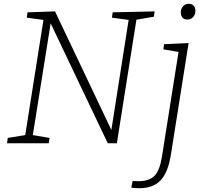

<svg xmlns="http://www.w3.org/2000/svg" viewBox="-20 -755 1072 1012"><path d="M574 -690 795 -695 791 -667 699 -651 596 0H548L247 -632L153 -43L241 -28L237 0H17L21 -28L113 -43L209 -650L121 -662L125 -690L270 -695L567 -70L658 -650L570 -662ZM845 -522 974 -528 881 59Q866 154 826.5 195.5Q787 237 714 237Q693 237 672 234L679 199Q690 200 709 200Q768 200 795.5 170.5Q823 141 834 68L921 -481L841 -495ZM933 -689Q933 -709 945 -722Q957 -735 976 -735Q991 -735 1000.5 -725Q1010 -715 1010 -698Q1010 -678 998 -665Q986 -652 967 -652Q951 -652 942 -662Q933 -672 933 -689Z"/></svg>

Font: Bitter Pro Light
Style: Italic
Weight: 300
Italic angle: -9°
Designer: Sol Matas, and Bitter project Authors
Foundry: Sol Matas
Version: Version 1.010